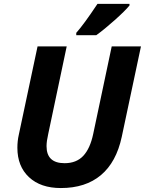

<svg xmlns="http://www.w3.org/2000/svg" viewBox="-20 -951 740 981"><path d="M700.2 -713.9 602.1 -252Q574.2 -122.1 495.6 -56.2Q417 9.8 291 9.8Q187.5 9.8 128.2 -45.7Q68.8 -101.1 68.8 -195.8Q68.8 -231 76.2 -263.2L171.9 -713.9H320.8L226.1 -265.1Q217.8 -229 217.8 -204.1Q217.8 -117.2 310.1 -117.2Q370.1 -117.2 405.3 -154.5Q440.4 -191.9 456.1 -266.1L550.8 -713.9ZM369.6 -783.2Q408.2 -826.2 478 -931.2H641.6V-922.9Q619.1 -895.5 566.4 -848.4Q513.7 -801.3 471.7 -771H369.6Z"/></svg>

Font: CAA NEO Sans
Style: Bold Italic
Weight: 700
Italic angle: -12°
Version: Version 1.10